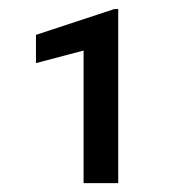

<svg xmlns="http://www.w3.org/2000/svg" viewBox="-20 -731 407 425"><path d="M241.7 -710.9H232.9L59.6 -653.8V-591.3L165 -619.1V-325.7H241.7Z"/></svg>

Font: Roboto
Style: Regular
Weight: 400
Designer: Google
Version: Version 2.137; 2017